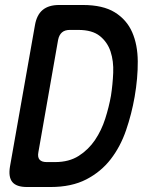

<svg xmlns="http://www.w3.org/2000/svg" viewBox="-20 -750 640 770"><path d="M88 0Q46 0 29.5 -20Q13 -40 20 -82L120 -648Q127 -690 151 -710Q175 -730 217 -730H312Q393 -730 440.5 -700.5Q488 -671 510 -621Q532 -571 532.5 -504Q533 -437 520 -362Q508 -293 485.5 -227.5Q463 -162 424 -111.5Q385 -61 326 -30.5Q267 0 183 0ZM134 -140Q130 -120 138.5 -110Q147 -100 167 -100H201Q257 -100 296 -125Q335 -150 361 -188.5Q387 -227 402 -274Q417 -321 425 -366Q432 -411 434 -458Q436 -505 423.5 -543Q411 -581 380.5 -605.5Q350 -630 294 -630H260Q240 -630 228.5 -620Q217 -610 213 -590Z"/></svg>

Font: Maple Mono NL Medium
Style: Italic
Weight: 500
Italic angle: -10°
Monospace: yes
Designer: subframe7536
Version: Version 7.000